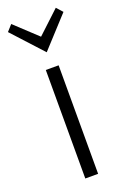

<svg xmlns="http://www.w3.org/2000/svg" viewBox="-162 -810 560 858"><g transform="rotate(-20 118.0 -381.0)"><path d="M87 0V-516H148V0ZM118 -589 -14 -733 12 -762 118 -663 224 -762 250 -733Z"/></g></svg>

Font: Ubuntu Sans Light
Style: Regular
Weight: 300
Designer: Dalton Maag Ltd
Foundry: Dalton Maag Ltd
Version: Version 1.006; ttfautohint (v1.8.4.7-5d5b)